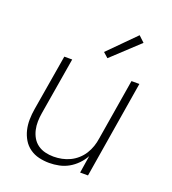

<svg xmlns="http://www.w3.org/2000/svg" viewBox="-140 -870 879 983"><g transform="rotate(20 300.0 -378.5)"><path d="M240 8Q211 8 183.5 1.5Q156 -5 133.5 -21Q111 -37 97 -60.5Q83 -84 76.5 -111Q70 -138 70.5 -167.5Q71 -197 76 -226L127 -530H170L118 -219Q114 -196 113.5 -172.5Q113 -149 118 -127Q123 -105 134 -86Q145 -67 163 -54Q181 -41 203.5 -35.5Q226 -30 249 -30Q272 -30 294.5 -34.5Q317 -39 338 -49Q359 -59 377 -75Q395 -91 407.5 -111Q420 -131 427.5 -153Q435 -175 438 -197L493 -530H536L449 0H406L421 -95Q408 -71 388 -50.5Q368 -30 344 -16.5Q320 -3 293 2.5Q266 8 240 8ZM337 -598 310 -622 452 -765 484 -735Z"/></g></svg>

Font: Iosevka Curly XLtExObl
Style: Regular
Weight: 200
Width: 7
Italic angle: -9°
Monospace: yes
Designer: Belleve Invis
Foundry: Belleve Invis
Version: Version 11.0.1; ttfautohint (v1.8.3)